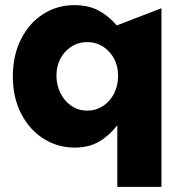

<svg xmlns="http://www.w3.org/2000/svg" viewBox="-20 -563 704 748"><path d="M609 165V-531L435 -464Q403 -501 364 -522Q325 -543 269 -543Q204 -543 149.5 -509Q95 -475 62.5 -411.5Q30 -348 30 -265Q30 -183 62.5 -120Q95 -57 150 -22.5Q205 12 270 12Q326 12 365.5 -11Q405 -34 437 -75V165ZM200 -267Q200 -325 235 -362Q270 -399 320 -399Q370 -399 405 -361.5Q440 -324 440 -267Q440 -229 424 -198Q408 -167 380.5 -149.5Q353 -132 320 -132Q285 -132 257.5 -151Q230 -170 215 -201.5Q200 -233 200 -267Z"/></svg>

Font: Geom ExtraBold
Style: Bold
Weight: 800
Version: Version 1.102